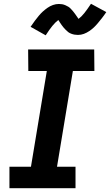

<svg xmlns="http://www.w3.org/2000/svg" viewBox="-20 -997 583 1017"><path d="M30 0V-114H144L228 -621H130L129 -735H479L480 -621H366L282 -114H380V0ZM222 -810 142 -855Q154 -873 165 -887.5Q176 -902 186 -914Q196 -926 207 -936Q218 -946 231.5 -955.5Q245 -965 260.5 -970.5Q276 -976 292 -976Q301 -976 309.5 -974.5Q318 -973 327 -969Q336 -965 342.5 -961Q349 -957 355.5 -950Q362 -943 367.5 -936.5Q373 -930 377.5 -923.5Q382 -917 387 -910Q392 -903 396 -897Q412 -909 427 -928Q442 -947 462 -977L543 -933Q531 -915 519.5 -900.5Q508 -886 498 -874Q488 -862 477.5 -852Q467 -842 453 -832.5Q439 -823 424 -817.5Q409 -812 393 -812Q384 -812 375 -813.5Q366 -815 357 -818.5Q348 -822 342 -826.5Q336 -831 329 -838Q322 -845 316.5 -851.5Q311 -858 306.5 -864.5Q302 -871 297 -878.5Q292 -886 289 -891Q273 -879 257.5 -860Q242 -841 222 -810Z"/></svg>

Font: Iosevka Curly Slab Heavy
Style: Italic
Weight: 900
Italic angle: -9°
Monospace: yes
Designer: Belleve Invis
Foundry: Belleve Invis
Version: Version 22.1.2; ttfautohint (v1.8.4)